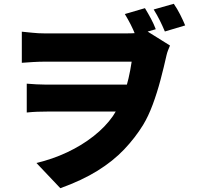

<svg xmlns="http://www.w3.org/2000/svg" viewBox="-20 -892 1040 1012"><path d="M744 -849Q761 -821 776 -793Q791 -765 801 -738L694 -707Q682 -737 669 -762.5Q656 -788 638 -818ZM896 -872Q914 -846 929.5 -815.5Q945 -785 956 -758L849 -726Q836 -757 822 -785Q808 -813 790 -842ZM95 -725Q118 -723 150 -719.5Q182 -716 215 -716Q231 -716 264.5 -716Q298 -716 341.5 -716Q385 -716 432.5 -716Q480 -716 523.5 -716Q567 -716 600 -716Q633 -716 648 -716Q675 -716 703.5 -718Q732 -720 756 -727L876 -652Q871 -640 866 -627.5Q861 -615 858 -602Q844 -539 826 -471Q808 -403 785 -341Q762 -279 734 -233Q692 -165 634 -104Q576 -43 494 8Q412 59 298 100L172 -33Q257 -53 334.5 -89.5Q412 -126 474 -175Q536 -224 575 -280Q593 -307 608.5 -338Q624 -369 636 -404Q648 -439 657.5 -479.5Q667 -520 674 -567Q659 -567 624 -567Q589 -567 542.5 -567Q496 -567 445.5 -567Q395 -567 348.5 -567Q302 -567 267 -567Q232 -567 216 -567Q188 -567 154 -565Q120 -563 95 -561ZM689 -304Q667 -304 630.5 -304Q594 -304 549.5 -304Q505 -304 458 -304Q411 -304 367 -304Q323 -304 287 -304Q251 -304 229 -304Q201 -304 175.5 -303Q150 -302 121 -299V-451Q144 -449 172 -447.5Q200 -446 223 -446Q246 -446 284 -446Q322 -446 368.5 -446Q415 -446 464 -446Q513 -446 558.5 -446Q604 -446 640 -446Q676 -446 696 -446Z"/></svg>

Font: Noto Sans SC Thin Black
Style: Regular
Weight: 900
Version: Version 2.004-H2;hotconv 1.0.118;makeotfexe 2.5.65603